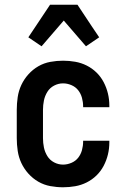

<svg xmlns="http://www.w3.org/2000/svg" viewBox="-20 -785 540 813"><path d="M247 8Q220 8 193 3Q166 -2 142.5 -15.5Q119 -29 100.5 -49.5Q82 -70 70.5 -94.5Q59 -119 55 -146Q51 -173 51 -200V-320Q51 -347 55 -374Q59 -401 70.5 -425.5Q82 -450 100.5 -470.5Q119 -491 142.5 -504.5Q166 -518 193 -523Q220 -528 247 -528Q273 -528 298.5 -523.5Q324 -519 347 -507.5Q370 -496 388.5 -478Q407 -460 419 -437Q431 -414 437 -389Q443 -364 443 -338V-331H332V-334Q332 -353 327 -371Q322 -389 311 -403Q300 -417 282.5 -424.5Q265 -432 247 -432Q227 -432 209 -422.5Q191 -413 180.5 -396Q170 -379 166 -359.5Q162 -340 162 -320V-200Q162 -180 166 -160.5Q170 -141 180.5 -124Q191 -107 209 -97.5Q227 -88 247 -88Q265 -88 282.5 -95.5Q300 -103 311 -117Q322 -131 327 -149Q332 -167 332 -186V-189H443V-182Q443 -156 437 -131Q431 -106 419 -83Q407 -60 388.5 -42Q370 -24 347 -12.5Q324 -1 298.5 3.5Q273 8 247 8ZM156 -589 100 -627 192 -765H308L369 -673L400 -627L344 -589L250 -698Z"/></svg>

Font: Moesevka
Style: Bold
Weight: 700
Monospace: yes
Designer: Belleve Invis
Foundry: Belleve Invis
Version: Version 32.5.0; ttfautohint (v1.8.4)